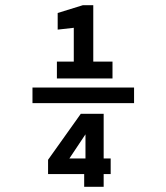

<svg xmlns="http://www.w3.org/2000/svg" viewBox="-20 -719 640 739"><path d="M199 -417V-482H264V-612L202 -605V-669L299 -699H339V-482H413V-417ZM105 -322V-382H496V-322ZM304 0V-49H165V-104L291 -281H379V-109H406V-49H379V0ZM247 -109H309V-202Z"/></svg>

Font: DM Mono Medium
Style: Regular
Weight: 500
Designer: Colophon Foundry
Foundry: Colophon Foundry
Version: Version 1.000; ttfautohint (v1.8.2.53-6de2)